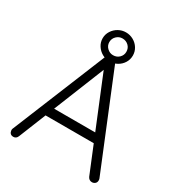

<svg xmlns="http://www.w3.org/2000/svg" viewBox="-199 -990 1045 1123"><g transform="rotate(30 324.0 -428.5)"><path d="M324 -662Q297 -662 274 -675Q251 -688 236.5 -710.5Q222 -733 222 -760Q222 -787 236.5 -809.5Q251 -832 274 -845Q297 -858 324 -858Q351 -858 374.5 -845Q398 -832 412 -809.5Q426 -787 426 -760Q426 -733 412 -710.5Q398 -688 374.5 -675Q351 -662 324 -662ZM324 -704Q349 -704 365.5 -720.5Q382 -737 382 -760Q382 -785 365 -801Q348 -817 324 -817Q301 -817 284 -800.5Q267 -784 267 -760Q267 -737 284 -720.5Q301 -704 324 -704ZM328 -623 85 -19Q81 -9 74 -4Q67 1 58 1Q44 1 37 -6.5Q30 -14 29 -25Q28 -30 30 -37L294 -683Q299 -694 306.5 -698.5Q314 -703 324 -703Q334 -703 341.5 -697.5Q349 -692 353 -683L616 -40Q618 -34 618 -28Q618 -14 609 -6.5Q600 1 588 1Q578 1 570.5 -4.5Q563 -10 559 -19L310 -627ZM143 -202 168 -261H478L490 -202Z"/></g></svg>

Font: Quicksand Light
Style: Regular
Weight: 400
Version: Version 3.004